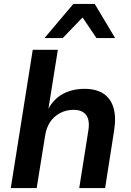

<svg xmlns="http://www.w3.org/2000/svg" viewBox="-20 -959 668 979"><path d="M35 0 147 -705H275L226 -399H224Q252 -454 300.5 -480Q349 -506 411 -506Q469 -506 506 -482.5Q543 -459 558 -412Q573 -365 562 -294L516 0H384L430 -290Q436 -326 430 -349.5Q424 -373 405.5 -386Q387 -399 355 -399Q317 -399 285.5 -382Q254 -365 235 -336Q216 -307 210 -267L167 0ZM207 -765 354 -939H463L567 -765H472L401 -870L300 -765Z"/></svg>

Font: Nunito Sans 9pt
Style: Bold Italic
Weight: 700
Italic angle: -9°
Version: Version 3.101;gftools[0.9.27]